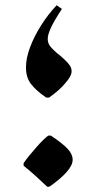

<svg xmlns="http://www.w3.org/2000/svg" viewBox="-20 -726 364 732"><path d="M160 -14Q137 -36 115.5 -55.5Q94 -75 70 -94V-104Q78 -116 91 -132Q104 -148 118.5 -164.5Q133 -181 145.5 -193Q158 -205 164 -209H174Q219 -179 238 -158.5Q257 -138 257 -117Q257 -96 233.5 -69.5Q210 -43 168 -14ZM156 -354Q117 -381 98 -406Q79 -431 79 -469Q79 -504 94.5 -545.5Q110 -587 136.5 -629Q163 -671 196 -706L216 -692Q186 -646 174 -620Q162 -594 162 -578Q162 -565 168 -554.5Q174 -544 198 -523Q204 -518 211 -512.5Q218 -507 225 -500Q240 -486 246.5 -476Q253 -466 253 -454Q253 -436 229 -409Q207 -382 167 -354Z"/></svg>

Font: Noto Nastaliq Urdu Medium
Style: Regular
Weight: 500
Designer: Monotype Design Team (Patrick Giasson: type design, Kamal Mansour: OpenType code, Glenda Bellarosa). Updated by Simon Co
Foundry: Monotype Imaging Inc., Simon Cozens
Version: Version 3.007